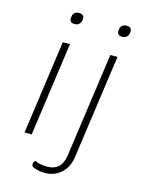

<svg xmlns="http://www.w3.org/2000/svg" viewBox="-135 -815 830 1088"><g transform="rotate(15 280.0 -271.0)"><path d="M144 -550H186L109 0H67ZM153 -697 154 -704Q155 -717 164.5 -725.5Q174 -734 188 -734H194Q207 -734 214.5 -726Q222 -718 220 -704L219 -697Q217 -684 207 -675.5Q197 -667 184 -667H178Q165 -667 158 -675.5Q151 -684 153 -697ZM161 173Q157 169 157 162Q157 155 160.5 148.5Q164 142 168 140Q194 154 243 154Q282 154 306 131.5Q330 109 337 63L423 -550H465L379 62Q370 123 330.5 157.5Q291 192 237 192Q213 192 191.5 186.5Q170 181 161 173ZM432 -697 433 -704Q434 -717 443.5 -725.5Q453 -734 467 -734H473Q486 -734 493.5 -726Q501 -718 499 -704L498 -697Q496 -684 486 -675.5Q476 -667 463 -667H457Q444 -667 437 -675.5Q430 -684 432 -697Z"/></g></svg>

Font: Krub ExtraLight
Style: Italic
Weight: 275
Italic angle: -8°
Designer: Ekaluck Peanpanawate
Foundry: Cadson Demak Co.,Ltd.
Version: Version 1.000; ttfautohint (v1.6)